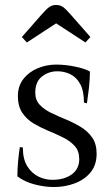

<svg xmlns="http://www.w3.org/2000/svg" viewBox="-20 -743 451 773"><path d="M190 -19Q239 -19 269 -41Q299 -63 299 -102Q299 -135 281 -155Q263 -175 235 -189Q207 -203 175.5 -216Q144 -229 116 -245.5Q88 -262 70 -288.5Q52 -315 52 -356Q52 -397 74.5 -425.5Q97 -454 132.5 -468.5Q168 -483 206 -483Q242 -483 281.5 -475Q321 -467 342 -455Q342 -423 338 -388Q334 -353 330 -327L318 -330Q318 -377 303 -404.5Q288 -432 263.5 -444Q239 -456 211 -456Q176 -456 149 -435Q122 -414 122 -370Q122 -340 140 -321Q158 -302 186 -288.5Q214 -275 245.5 -262Q277 -249 305 -232Q333 -215 351 -189.5Q369 -164 369 -124Q369 -79 345 -49.5Q321 -20 281.5 -5Q242 10 197 10Q160 10 119.5 -0.5Q79 -11 50 -33Q50 -65 53 -95.5Q56 -126 60 -151L72 -149Q72 -102 90 -73.5Q108 -45 135 -32Q162 -19 190 -19ZM206 -649 88 -572 68 -594 148 -685Q168 -708 179.5 -715.5Q191 -723 206 -723Q221 -723 232.5 -715.5Q244 -708 264 -685L344 -594L324 -572Z"/></svg>

Font: Gilda Display
Style: Regular
Weight: 400
Designer: Eduardo Rodriguez Tunni
Foundry: Eduardo Rodriguez Tunni
Version: Version 1.002; ttfautohint (v1.8.4.7-5d5b);gftools[0.9.22]